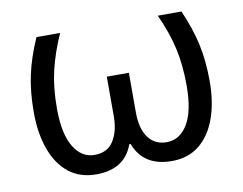

<svg xmlns="http://www.w3.org/2000/svg" viewBox="-65 -623 911 720"><g transform="rotate(-10 391.0 -263.0)"><path d="M247 10Q185 10 142.5 -24Q100 -58 78 -119Q56 -180 56 -260Q56 -338 70 -402Q84 -466 115 -536H205Q174 -466 159 -402.5Q144 -339 144 -259Q144 -162 174 -112.5Q204 -63 253 -63Q303 -63 326 -100Q349 -137 349 -193V-344H433V-193Q433 -131 458 -97Q483 -63 528 -63Q578 -63 608 -112.5Q638 -162 638 -259Q638 -339 623.5 -402.5Q609 -466 577 -536H667Q698 -466 712 -402Q726 -338 726 -260Q726 -180 704 -119Q682 -58 639.5 -24Q597 10 535 10Q427 10 393 -80H388Q356 10 247 10Z"/></g></svg>

Font: ubangla15
Style: Book
Weight: 400
Designer: Jelle Bosma - Monotype Design Team
Foundry: Monotype Imaging Inc.
Version: Version 2.003